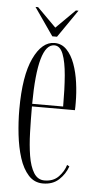

<svg xmlns="http://www.w3.org/2000/svg" viewBox="-50 -689 369 732"><g transform="rotate(5 134.0 -323.0)"><path d="M142.5 11Q109.5 11 87.2 -13.5Q65 -38 52.2 -78Q39.5 -118 34 -166.5Q28.5 -215 28.5 -262.5Q28.5 -391.5 60.5 -459Q92.5 -526.5 140.5 -526.5Q168 -526.5 187.2 -506.5Q206.5 -486.5 218.2 -454Q230 -421.5 235.2 -383Q240.5 -344.5 240.5 -307Q240.5 -299.5 240.5 -292.2Q240.5 -285 240 -278H75.5V-275.5Q75.5 -227 77 -178.2Q78.5 -129.5 85 -89.5Q91.5 -49.5 106.5 -25.2Q121.5 -1 147.5 -1Q181.5 -1 201.5 -22Q221.5 -43 228.5 -67.5L237.5 -62.5Q227 -32.5 203.5 -10.8Q180 11 142.5 11ZM140.5 -517.5Q77 -517.5 75.5 -288H194Q194 -355 189.8 -406.8Q185.5 -458.5 174 -488Q162.5 -517.5 140.5 -517.5ZM129.5 -551 56 -657H66L138 -585L210.5 -657H220.5L147.5 -551Z"/></g></svg>

Font: Imbue 100pt ExtraLight
Style: Regular
Weight: 200
Designer: Tyler Finck
Foundry: Etcetera Type Company
Version: Version 1.102; ttfautohint (v1.8.3)